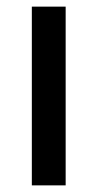

<svg xmlns="http://www.w3.org/2000/svg" viewBox="-20 -559 294 579"><path d="M178 0H76V-539H178Z"/></svg>

Font: Noto Sans Gurmukhi UI SemiCondensed Medium
Style: Regular
Weight: 500
Width: 4
Designer: Jelle Bosma - Monotype Design Team
Foundry: Monotype Imaging Inc.
Version: Version 2.004; ttfautohint (v1.8.4.7-5d5b)